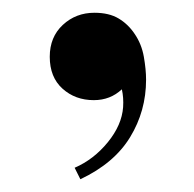

<svg xmlns="http://www.w3.org/2000/svg" viewBox="-20 -143 304 301"><path d="M128 -123Q151 -123 166 -114Q181 -105 191 -90Q202 -74 205.5 -54Q209 -34 209 -18Q209 31 184 72Q159 113 106 138L97 120Q127 107 149 80Q171 53 173 25Q174 10 171 -3Q153 14 127 14Q98 14 78 -4Q58 -22 58 -54Q58 -85 78.5 -104Q99 -123 128 -123Z"/></svg>

Font: Playfair Display Medium
Style: Regular
Weight: 500
Designer: Claus Eggers Sørensen
Foundry: Claus Eggers Sørensen
Version: Version 1.203